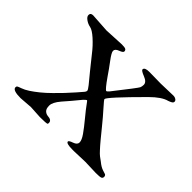

<svg xmlns="http://www.w3.org/2000/svg" viewBox="-99 -584 746 746"><g transform="rotate(45 274.0 -211.5)"><path d="M126 -2 178 1C202 1 215.3 0 218 -2C218.7 -3.3 219 -5.3 219 -8C219 -18 211.3 -23.3 196 -24C190 -24.7 184.5 -27.3 179.5 -32C174.5 -36.7 172 -44.8 172 -56.5C172 -68.2 179.3 -82.7 194 -100L220 -130L249 -165C255.7 -171.7 259.7 -175 261 -175C262.3 -175 266 -170.7 272 -162C278 -153.3 289 -139.3 305 -120C321 -100.7 333.7 -84.3 343 -71C352.3 -57.7 357 -46.8 357 -38.5C357 -30.2 351.2 -24 339.5 -20C327.8 -16 322 -12.3 322 -9C322 -2.3 333.3 1 356 1H367L426 -1L485 1C499.7 1 509 0.2 513 -1.5C517 -3.2 519 -6.3 519 -11C519 -15.7 517.3 -19 514 -21C512.7 -21.7 507.5 -23.3 498.5 -26C489.5 -28.7 479.3 -34.7 468 -44C461.3 -48.7 455.7 -52.8 451 -56.5C446.3 -60.2 440.8 -65.5 434.5 -72.5L421 -87.5C418.3 -90.5 413.8 -95.8 407.5 -103.5L374 -144.5C358 -164.2 342.7 -182.2 328 -198.5C313.3 -214.8 306 -224 306 -226C306 -233.3 344.3 -275.3 421 -352C445.7 -376.7 467.3 -391.3 486 -396C492 -398 496.8 -400.2 500.5 -402.5C504.2 -404.8 506 -407.8 506 -411.5C506 -415.2 504 -418.3 500 -421C496 -423.7 491.7 -425 487 -425L418 -423L355 -424C337.7 -424 329 -420 329 -412C329 -408 336.7 -403 352 -397C367.3 -391 375 -383 375 -373C375 -367 374 -361.7 372 -357C370 -352.3 345.7 -320.3 299 -261C294.3 -255.7 291 -253 289 -253C285 -253 273 -267.3 253 -296C241.7 -312.7 229.5 -329.7 216.5 -347C203.5 -364.3 197 -376 197 -382C197 -389.3 202.5 -395 213.5 -399C224.5 -403 230 -407.2 230 -411.5C230 -415.8 228.3 -419 225 -421C221.7 -423 214.7 -424 204 -424L123 -420L45 -425C35.7 -425 31 -421 31 -413C31 -407 35 -401.2 43 -395.5C51 -389.8 59.5 -386.2 68.5 -384.5C77.5 -382.8 89.7 -375.2 105 -361.5C120.3 -347.8 134.5 -332.5 147.5 -315.5L190 -262.5L224.5 -220.5C232.2 -210.8 236 -204.5 236 -201.5C236 -198.5 234.7 -195.3 232 -192C229.3 -188.7 221.8 -180 209.5 -166C197.2 -152 187 -140.8 179 -132.5L148 -101C135.3 -88.3 122.8 -77 110.5 -67C98.2 -57 86.8 -48.7 76.5 -42C66.2 -35.3 56.7 -30.5 48 -27.5C39.3 -24.5 34 -22.3 32 -21C30 -19.7 29 -17.3 29 -14C29 -3.3 43.7 2 73 2Z"/></g></svg>

Font: Sorts Mill Goudy
Style: Regular
Weight: 400
Version: Version 003.101